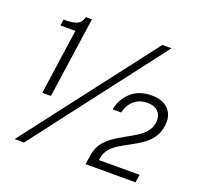

<svg xmlns="http://www.w3.org/2000/svg" viewBox="-127 -871 1052 1015"><g transform="rotate(20 398.5 -363.5)"><path d="M109 -276 161.5 -643.5H77.5L82 -678Q140 -678 161.8 -691Q183.5 -704 188.5 -731H223L157.5 -276ZM108 4 55.5 3.5 619 -731H670.5ZM453 0 458 -33 460.5 -50Q466.5 -91.5 486.5 -119.5Q506.5 -147.5 535.5 -167.8Q564.5 -188 595.8 -205Q627 -222 655.5 -239.5Q684 -257 703.8 -279.5Q723.5 -302 728 -334Q733 -371 712 -393.8Q691 -416.5 650 -416.5Q605.5 -416.5 575.5 -390Q545.5 -363.5 536.5 -321H488.5Q498 -378 541.8 -419.5Q585.5 -461 658.5 -461Q721.5 -461 754 -426Q786.5 -391 778 -334Q772.5 -293 752.2 -265Q732 -237 703.5 -217.2Q675 -197.5 644 -181.2Q613 -165 585 -148.2Q557 -131.5 537.8 -109.2Q518.5 -87 513.5 -55L512.5 -44.5H740.5L734 0Z"/></g></svg>

Font: Public Sans Thin Light
Style: Italic
Weight: 300
Italic angle: -8°
Version: Version 2.001